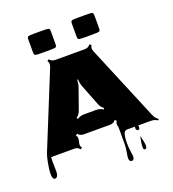

<svg xmlns="http://www.w3.org/2000/svg" viewBox="-193 -1023 1248 1389"><g transform="rotate(-20 431.5 -328.5)"><path d="M290.5 -731H236.8Q193.8 -731 185.3 -734.4Q176.8 -737.8 176.8 -759.3V-853.5Q176.8 -875 185.3 -878.4Q193.8 -881.8 236.8 -881.8H290.5Q333.5 -881.8 342 -878.4Q350.6 -875 350.6 -853.5V-759.3Q350.6 -737.8 342 -734.4Q333.5 -731 290.5 -731ZM626.5 -731H571.8Q528.8 -731 520.5 -734.4Q512.2 -737.8 512.2 -759.3V-853.5Q512.2 -875 520.5 -878.4Q528.8 -881.8 571.8 -881.8H626.5Q669.4 -881.8 677.7 -878.4Q686 -875 686 -853.5V-759.3Q686 -737.8 677.7 -734.4Q669.4 -731 626.5 -731ZM39.6 31.2 41 108.9Q41 132.3 33.7 144.3Q26.4 156.2 16.1 156.2Q-4.4 156.2 -4.4 116.7Q-4.4 77.1 5.4 29.1Q15.1 -19 22.5 -37.1L256.8 -613.8Q261.7 -626.5 261.7 -638.7Q261.7 -650.9 253.4 -662.6L267.1 -671.4Q281.2 -650.4 311 -650.4H535.6Q564.9 -650.4 579.1 -671.4L593.3 -662.6Q585 -650.9 585 -640.1Q585 -629.4 590.8 -614.3L832 -36.6Q843.3 -9.3 866.7 6.3L860.8 15.6Q836.9 0 807.6 0H711.9Q712.9 10.7 712.9 15.1Q712.9 31.2 699.7 31.2Q693.8 31.2 689.2 26.6Q684.6 22 684.6 13.4Q684.6 4.9 685.5 0H626.5Q605 0 598.6 23.4Q590.8 52.2 590.8 89.6Q590.8 127 595.7 157.7Q600.6 188.5 600.6 200Q600.6 211.4 595 218.5Q589.4 225.6 581.1 225.6Q572.8 225.6 566.9 218.8Q561 211.9 561 199.7Q561 187.5 567.1 152.3Q573.2 117.2 573.2 99.6V-37.6Q568.4 -50.8 568.4 -62Q568.4 -73.2 577.1 -85.9L564.5 -95.2Q549.8 -74.2 520.5 -74.2H319.8Q290.5 -74.2 275.9 -94.7L263.2 -85.9Q272.5 -72.8 272.5 -61.5Q272.5 -50.3 269 -37.6V-37.1Q264.6 -20.5 264.6 -11.7Q264.6 -2.9 274.4 11.2L261.7 20.5Q247.1 0 217.8 0H41Q39.6 9.3 39.6 31.2ZM370.1 -209.5H463.4Q492.7 -209.5 516.1 -193.8L522.5 -203.1Q499.5 -218.8 489.3 -246.6L427.2 -405.3Q416.5 -433.1 416 -461.9H409.7Q408.7 -429.7 399.9 -405.3L343.8 -247.1Q333.5 -218.8 311 -203.1L317.4 -193.4Q340.3 -209.5 370.1 -209.5ZM687 161.6Q687 127.9 699.7 77.1Q713.9 135.7 713.9 153.3Q713.9 179.2 700.4 179.2Q687 179.2 687 161.6Z"/></g></svg>

Font: Nosifer
Style: Regular
Weight: 400
Version: Version 001.002